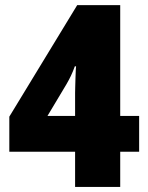

<svg xmlns="http://www.w3.org/2000/svg" viewBox="-20 -734 581 754"><path d="M526.4 -138.2H452.1V0H274.9V-138.2H16.6V-275.9L283.2 -713.9H452.1V-278.8H526.4ZM274.9 -278.8V-368.7Q274.9 -376.5 275.4 -393.1Q275.9 -409.7 276.4 -428Q276.9 -446.3 277.6 -459.5Q278.3 -472.7 278.8 -473.6H273.9Q266.1 -452.1 258.5 -436.3Q251 -420.4 240.7 -402.8L166.5 -278.8Z"/></svg>

Font: Open Sans SemiCondensed ExtraBold
Style: Regular
Weight: 800
Width: 4
Designer: Monotype Design Team
Foundry: Monotype Imaging Inc.
Version: Version 3.000